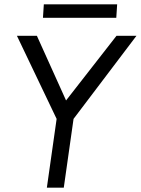

<svg xmlns="http://www.w3.org/2000/svg" viewBox="-20 -865 651 885"><path d="M517 -700H609L319 -317L274 0H196L241 -317L58 -700H150L284.5 -402ZM182 -845H520L516 -783H178Z"/></svg>

Font: Urbanist
Style: Italic
Weight: 400
Italic angle: -8°
Designer: Corey Hu
Foundry: Corey Hu
Version: Version 1.330; ttfautohint (v1.8.4.7-5d5b)